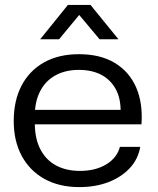

<svg xmlns="http://www.w3.org/2000/svg" viewBox="-20 -754 646 783"><path d="M304 9Q221 9 161 -24.5Q101 -58 68.5 -118.5Q36 -179 36 -260Q36 -344 68 -405Q100 -466 159.5 -499.5Q219 -533 302 -533Q389 -533 448 -497.5Q507 -462 535 -398Q563 -334 557 -247H122Q123 -185 146 -142.5Q169 -100 210 -78.5Q251 -57 306 -57Q369 -57 413 -83.5Q457 -110 469 -155H552Q543 -104 508.5 -67.5Q474 -31 421.5 -11Q369 9 304 9ZM122 -295 115 -306H480L472 -295Q473 -353 451.5 -391.5Q430 -430 392 -449.5Q354 -469 302 -469Q249 -469 209.5 -448.5Q170 -428 147.5 -389Q125 -350 122 -295ZM144 -594 257 -734H349L463 -594H386L303 -693L221 -594Z"/></svg>

Font: Mona Sans SemiExpanded
Style: Regular
Weight: 400
Width: 6
Designer: Deni Anggara
Foundry: GitHub
Version: Version 2.000